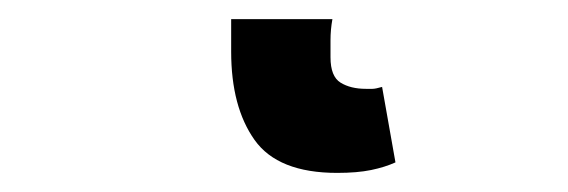

<svg xmlns="http://www.w3.org/2000/svg" viewBox="-20 35 595 201"><path d="M333 216Q271 216 246.5 181.5Q222 147 222 89V55H328Q326 66 326 77Q326 88 326 95Q326 115 336.5 121.5Q347 128 363 128Q367 128 370 128Q373 128 380 126L394 205Q383 210 368.5 213Q354 216 333 216Z"/></svg>

Font: hySource Sans Pro
Style: Bold
Weight: 700
Designer: Paul D. Hunt
Foundry: Adobe Systems Incorporated
Version: Version 2.021;PS 2.000;hotconv 1.0.86;makeotf.lib2.5.63406